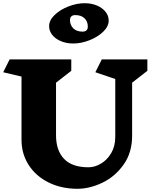

<svg xmlns="http://www.w3.org/2000/svg" viewBox="-30 -1156 948 1196"><path d="M793 -641V-310Q793 -205 739.5 -130Q686 -55 607 -17.5Q528 20 453 20Q352 20 272.5 -19.5Q193 -59 148.5 -128.5Q104 -198 104 -285V-679L-10 -706L30 -786H414V-715L319 -641V-313Q319 -219 369 -166.5Q419 -114 521 -114Q560 -114 598.5 -136.5Q637 -159 662.5 -202Q688 -245 688 -303V-664L564 -706L604 -786H888V-715ZM647 -1028Q647 -991 612.5 -958Q578 -925 526.5 -905Q475 -885 426 -885Q384 -885 349.5 -899.5Q315 -914 295.5 -938.5Q276 -963 276 -993Q276 -1030 310.5 -1063Q345 -1096 396.5 -1116Q448 -1136 497 -1136Q540 -1136 574 -1121.5Q608 -1107 627.5 -1082.5Q647 -1058 647 -1028ZM406 -1031Q406 -1000 426.5 -979.5Q447 -959 484 -959Q517 -959 517 -991Q517 -1022 496.5 -1042Q476 -1062 439 -1062Q423 -1062 414.5 -1054Q406 -1046 406 -1031Z"/></svg>

Font: Inknut Antiqua Black
Style: Regular
Weight: 900
Designer: Claus Eggers Sørensen
Foundry: Claus Eggers Sørensen
Version: Version 1.003; ttfautohint (v1.8.2) -l 8 -r 50 -G 200 -x 14 